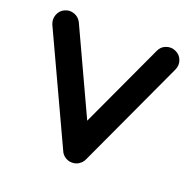

<svg xmlns="http://www.w3.org/2000/svg" viewBox="-127 -845 973 972"><g transform="rotate(20 360.0 -359.0)"><path d="M691 -622 421 -39H420V-38Q419 -35 417 -31Q416 -31 416 -31Q416 -30 415.5 -29.5Q415 -29 415 -29Q414 -27 412 -25Q411 -24 411 -24Q411 -24 410.5 -23.5Q410 -23 410 -23Q410 -22 410 -22Q409 -22 407 -20Q407 -19 406 -19Q406 -18 405 -18Q405 -17 404 -16Q403 -16 402 -15H401Q399 -13 396 -11Q395 -10 395 -10Q395 -10 394.5 -9.5Q394 -9 394 -9Q392 -9 389 -7Q388 -6 388 -6H387Q387 -6 387 -6Q385 -5 382 -4Q381 -4 380 -3Q377 -2 375 -2Q374 -1 371 -1Q368 -1 368 -1Q363 0 360 0Q356 0 352 -1Q352 -1 351.5 -1Q351 -1 350 -1Q350 -1 349.5 -1Q349 -1 348 -1Q346 -1 344 -2Q342 -3 341.5 -3Q341 -3 340 -3Q338 -3 337 -4Q334 -5 333 -6Q333 -6 332 -6L331 -7H330Q327 -9 326 -9Q325 -9 325 -10L324 -11H323Q323 -11 322.5 -11.5Q322 -12 322 -12Q319 -13 319 -14Q319 -14 318.5 -14.5Q318 -15 318 -15Q317 -16 316 -16Q314 -18 314 -18Q314 -18 313 -19Q311 -21 310 -22Q310 -22 309 -23Q309 -23 308.5 -23.5Q308 -24 308 -25Q306 -27 304 -29Q304 -29 304 -29.5Q304 -30 303 -31Q301 -35 299 -39L28 -622Q17 -648 26.5 -674Q36 -700 61 -711.5Q86 -723 112 -713.5Q138 -704 150 -679L360 -226L570 -679Q581 -704 607 -713.5Q633 -723 658.5 -711.5Q684 -700 693.5 -674Q703 -648 691 -622Z"/></g></svg>

Font: Multiround Pro
Style: Regular
Weight: 400
Designer: Ivan Filipov, Sasha Pavljenko
Version: Version 1.005;Fontself Maker 3.5.4